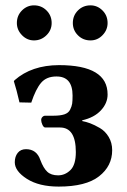

<svg xmlns="http://www.w3.org/2000/svg" viewBox="-20 -687 474 717"><path d="M252 -601.1Q252 -628.9 271 -647.9Q290 -667 317.9 -667Q343.8 -667 362.8 -647.9Q381.8 -628.9 381.8 -601.1Q381.8 -575.2 363 -555.7Q344.2 -536.1 317.9 -536.1Q290 -536.1 271 -555.2Q252 -574.2 252 -601.1ZM43 -601.1Q43 -628.9 62 -647.9Q81.1 -667 106.9 -667Q134.8 -667 153.8 -647.9Q172.9 -628.9 172.9 -601.1Q172.9 -574.2 153.3 -555.2Q133.8 -536.1 106.9 -536.1Q81.1 -536.1 62 -555.7Q43 -575.2 43 -601.1ZM200.2 -443.8Q382.3 -443.8 381.8 -334Q381.8 -301.8 356.9 -274.9Q332 -248 287.1 -237.8V-234.9Q300.8 -232.4 316.7 -226.6Q332.5 -220.7 352.8 -209Q373 -197.3 386 -175.5Q398.9 -153.8 398.9 -126Q398.9 -66.9 349.9 -28.6Q300.8 9.8 199.2 9.8Q126 9.8 80.6 -19Q35.2 -47.9 35.2 -81.1Q35.2 -102.1 46.1 -116Q57.1 -129.9 77.1 -129.9Q117.2 -129.9 130.9 -88.9Q142.1 -59.1 156.5 -45.7Q170.9 -32.2 197 -32.2Q223.1 -32.2 243.2 -52Q263.2 -71.8 263.2 -119.1Q263.2 -210.9 204.1 -210.9H148.9Q143.1 -210.9 138.4 -220.9Q133.8 -231 133.8 -238.8Q133.8 -245.6 138.4 -250.2Q143.1 -254.9 148.9 -254.9H180.2Q205.1 -254.9 220.5 -260Q235.8 -265.1 241.9 -277.6Q248 -290 249.5 -300Q251 -310.1 251 -330.1Q251 -401.9 190.4 -401.4Q153.8 -401.4 133.8 -378.2Q113.8 -355 96.7 -303.7L52.7 -304.7Q42 -351.6 31.7 -383.8L34.7 -387.7Q98.1 -443.4 200.2 -443.8Z"/></svg>

Font: Linux Biolinum O
Style: Bold
Weight: 700
Designer: Philipp H. Poll
Foundry: Philipp H. Poll
Version: Version 1.3.2